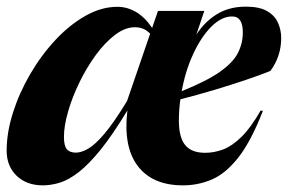

<svg xmlns="http://www.w3.org/2000/svg" viewBox="-25 -545 866 578"><path d="M766.5 -211.5Q731 -120 692.8 -71.2Q654.5 -22.5 613 -4.8Q571.5 13 526 13Q434 13 389.8 -45.2Q345.5 -103.5 358.5 -212.5Q314 -139 277.8 -94.2Q241.5 -49.5 211.2 -26.2Q181 -3 154.8 5Q128.5 13 104 13Q55 13 25 -16Q-5 -45 -5 -91.5Q-5 -145.5 13.8 -205Q32.5 -264.5 65.5 -321.2Q98.5 -378 141.2 -424Q184 -470 232 -497.2Q280 -524.5 328.5 -524.5Q357.5 -524.5 384 -509.2Q410.5 -494 433 -461L450.5 -512H590L566 -440.5Q590.5 -479 627.5 -502Q664.5 -525 715 -525Q756 -525 779.2 -511.5Q802.5 -498 812 -476.2Q821.5 -454.5 821.5 -430.5Q821.5 -375.5 789 -331.5Q759.5 -319.5 715.2 -304.5Q671 -289.5 619.8 -274.2Q568.5 -259 518 -246Q513.5 -213.5 513.5 -182.5Q513.5 -131.5 532.5 -108.2Q551.5 -85 592.5 -85Q620 -85 647 -95.2Q674 -105.5 702 -133Q730 -160.5 759.5 -212ZM674 -495.5Q642 -495.5 611.2 -464.8Q580.5 -434 556.8 -382.8Q533 -331.5 522 -270.5Q596.5 -300.5 636.5 -328.5Q676.5 -356.5 691.2 -385.5Q706 -414.5 706 -447.5Q706 -495.5 674 -495.5ZM167.5 -133Q167.5 -106 176.2 -95.8Q185 -85.5 203.5 -85.5Q219.5 -85.5 240.2 -97.2Q261 -109 289.5 -142.5Q318 -176 357.5 -241L427 -443.5Q417 -454 405.8 -458.5Q394.5 -463 381 -463Q351.5 -463 321 -439.8Q290.5 -416.5 263 -378.8Q235.5 -341 214 -296.8Q192.5 -252.5 180 -209.2Q167.5 -166 167.5 -133Z"/></svg>

Font: Newsreader 72pt
Style: Bold Italic
Weight: 700
Italic angle: -17°
Designer: Hugues Gentile
Foundry: Production Type
Version: Version 1.003; ttfautohint (v1.8.3)